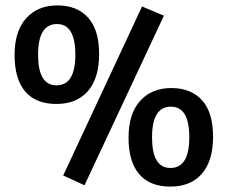

<svg xmlns="http://www.w3.org/2000/svg" viewBox="-20 -677 841 711"><path d="M456 -167Q456 -256 499 -303.5Q542 -351 614.5 -351Q687 -351 728 -306Q769 -261 769 -171Q769 -81 727.5 -33.5Q686 14 610.5 14Q535 14 495.5 -32Q456 -78 456 -167ZM611 -55Q681 -55 681 -168.5Q681 -282 613 -282Q543 -282 543 -168.5Q543 -55 611 -55ZM34 -473Q34 -562 77 -609.5Q120 -657 192.5 -657Q265 -657 306 -612Q347 -567 347 -477Q347 -387 305.5 -339.5Q264 -292 188.5 -292Q113 -292 73.5 -338Q34 -384 34 -473ZM189 -361Q259 -361 259 -474.5Q259 -588 191 -588Q121 -588 121 -474.5Q121 -361 189 -361ZM293 9 214 -27 506 -653 587 -619Z"/></svg>

Font: Bree Serif
Style: Regular
Weight: 400
Designer: Veronika Burian, Jos Scaglione
Foundry: TypeTogether
Version: Version 1.001